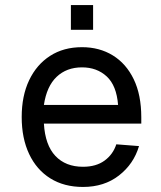

<svg xmlns="http://www.w3.org/2000/svg" viewBox="-20 -729 640 761"><path d="M309 12Q234 12 179.5 -22Q125 -56 95.5 -118.5Q66 -181 66 -265Q66 -349 95.5 -411Q125 -473 178.5 -507.5Q232 -542 305 -542Q374 -542 427 -509.5Q480 -477 510 -415Q540 -353 540 -264V-239H154Q159 -154 199.5 -111Q240 -68 309 -68Q361 -68 394.5 -92.5Q428 -117 441 -157L531 -150Q510 -79 451.5 -33.5Q393 12 309 12ZM154 -313H448Q442 -390 403 -426Q364 -462 305 -462Q244 -462 204.5 -424.5Q165 -387 154 -313ZM261 -611V-709H349V-611Z"/></svg>

Font: Geist Mono
Style: Regular
Weight: 400
Monospace: yes
Designer: Basement.studio, Andrés Briganti, Mateo Zaragoza
Foundry: Basement.studio, Vercel, Andrés Briganti, Guido Ferreyra, Mateo Zaragoza
Version: Version 1.500; ttfautohint (v1.8.4.7-5d5b)